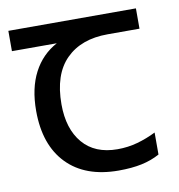

<svg xmlns="http://www.w3.org/2000/svg" viewBox="-67 -599 624 670"><g transform="rotate(-10 245.0 -263.5)"><path d="M301 10Q183 10 118 -57Q53 -124 53 -245Q53 -325 82 -380.5Q111 -436 165 -465H6V-537H458V-465H345Q251 -465 197.5 -411.5Q144 -358 144 -252Q144 -165 187 -114.5Q230 -64 310 -64Q347 -64 381 -73.5Q415 -83 447 -99V-21Q418 -5 383 2.5Q348 10 301 10Z"/></g></svg>

Font: gurmukhi15
Style: Book
Weight: 400
Designer: Jelle Bosma - Monotype Design Team
Foundry: Monotype Imaging Inc.
Version: Version 2.003